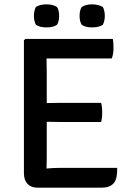

<svg xmlns="http://www.w3.org/2000/svg" viewBox="-20 -862 606 883"><path d="M195 -138 194 -87Q224 -90 260 -90H519Q519 -63 516 -49Q507 1 448 1H151Q123 1 106.5 -16.5Q90 -34 90 -65V-677L97 -683H499Q502 -667 502 -640.5Q502 -614 494 -593Q344 -593 194 -593Q194 -593 195 -528V-388L257 -389H445Q450 -371 450 -344.5Q450 -318 445 -301H257Q218 -301 195 -302ZM356 -830Q375 -842 403.5 -842Q432 -842 453 -830Q462 -812 462 -789Q462 -766 453 -748Q435 -736 403.5 -736Q372 -736 356 -748Q346 -763 346 -789Q346 -815 356 -830ZM145 -830Q164 -842 193.5 -842Q223 -842 242 -830Q252 -815 252 -789Q252 -763 242 -748Q226 -736 194 -736Q162 -736 145 -748Q136 -766 136 -789Q136 -812 145 -830Z"/></svg>

Font: Signika
Style: Regular
Weight: 400
Designer: Anna Giedrys
Foundry: Anna Giedrys
Version: Version 1.001